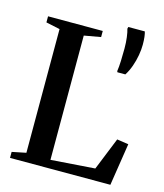

<svg xmlns="http://www.w3.org/2000/svg" viewBox="-117 -884 833 973"><g transform="rotate(15 299.0 -398.0)"><path d="M27.5 0V-31.5L101 -46.5V-695.5L28 -711V-743H315V-711L228 -695.5V-43.5L459 -60L528 -231L588.5 -222L554 0ZM482.5 -560H441L438.5 -565.5Q442 -588 443.2 -619.8Q444.5 -651.5 444.5 -685Q444.5 -717 441 -744Q437.5 -771 432.5 -786.5L435 -796H521.5Q525 -785 527 -768Q529 -751 529 -727.5Q529 -703 523.8 -672.5Q518.5 -642 508 -612.5Q497.5 -583 482.5 -560Z"/></g></svg>

Font: Merriweather 96pt SemiBold
Style: Regular
Weight: 600
Version: Version 2.100